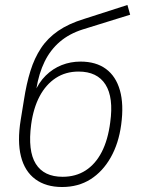

<svg xmlns="http://www.w3.org/2000/svg" viewBox="-20 -742 566 770"><path d="M229 8Q164 8 121.5 -23.5Q79 -55 64 -115Q49 -175 63 -261L76 -341Q86 -406 102 -457.5Q118 -509 144.5 -549Q171 -589 213 -618Q255 -647 317 -666L491 -722L502 -683L312 -624Q258 -607 220 -574.5Q182 -542 159 -495Q136 -448 126 -387L123 -368H117Q135 -411 163.5 -439Q192 -467 227.5 -481Q263 -495 303 -495Q365 -495 405 -465.5Q445 -436 461 -379.5Q477 -323 466 -242Q456 -167 424 -110.5Q392 -54 343 -23Q294 8 229 8ZM231 -33Q284 -33 323.5 -58.5Q363 -84 388 -132.5Q413 -181 422 -251Q436 -351 403 -403Q370 -455 295 -455Q243 -455 203.5 -429Q164 -403 139 -356Q114 -309 105 -243Q91 -137 123.5 -85Q156 -33 231 -33Z"/></svg>

Font: Nunito Sans 10pt SemiCondensed ExtraLight
Style: Italic
Weight: 250
Width: 4
Italic angle: -9°
Designer: Vernon Adams
Foundry: Vernon Adams
Version: Version 3.101;gftools[0.9.27]